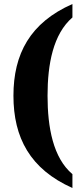

<svg xmlns="http://www.w3.org/2000/svg" viewBox="-20 -795 407 957"><path d="M341 142V73C245 -8 217 -159 217 -318C217 -476 245 -625 341 -708V-775C130 -682 47 -526 47 -318C47 -109 130 48 341 142Z"/></svg>

Font: Noto Serif Georgian ExtraCondensed Black
Style: Regular
Weight: 900
Width: 2
Designer: Monotype Design Team, Akaki Razmadze
Foundry: Google LLC
Version: Version 2.003